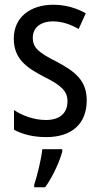

<svg xmlns="http://www.w3.org/2000/svg" viewBox="-20 -567 421 808"><path d="M345 -145C345 -228 296 -266 219 -307C144 -345 118 -365 118 -408C118 -450 150 -477 203 -477C241 -477 278 -464 311 -445L341 -511C300 -534 255 -547 204 -547C105 -547 38 -492 38 -405C38 -321 89 -283 167 -243C240 -207 264 -182 264 -141C264 -92 233 -62 173 -62C123 -62 72 -81 39 -104V-21C72 -3 117 10 175 10C281 10 345 -45 345 -145ZM242 71V61H158C154 102 136 175 124 210V221H170C200 180 230 116 242 71Z"/></svg>

Font: Noto Sans Devanagari UI Condensed
Style: Regular
Weight: 400
Width: 3
Designer: Jelle Bosma - Monotype Design Team
Foundry: Monotype Imaging Inc.
Version: Version 2.004